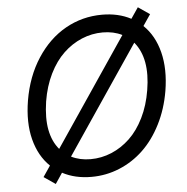

<svg xmlns="http://www.w3.org/2000/svg" viewBox="-54 -809 872 893"><g transform="rotate(-5 381.5 -363.0)"><path d="M170.5 29.8 116.5 -7.1 150.9 -57.9Q99.1 -107.6 78.8 -187Q58.6 -266.3 75.3 -367.9Q94.1 -479.4 148.8 -563.4Q203.5 -647.4 282.1 -691.6Q360.8 -735.8 453.1 -735.8Q529.1 -735.8 587.7 -704.9L622.2 -755.7L676.1 -718.8L640.6 -666.5Q692.5 -616.8 712.5 -537.3Q732.6 -457.7 715.9 -356.5Q701.7 -272.7 666.5 -203.5Q631.4 -134.2 582 -87.2Q532.7 -40.1 470.3 -14.4Q408 11.4 339.5 11.4Q262.4 11.4 203.8 -19.9ZM200.3 -131.4 539.4 -633.5Q499.6 -653.4 448.9 -653.4Q398.1 -653.4 351 -633.7Q304 -614 265.3 -577.2Q226.6 -540.5 198.5 -483.7Q170.5 -426.8 159.1 -356.5Q147.4 -279.1 158.2 -223.7Q169 -168.3 200.3 -131.4ZM632.1 -367.9Q656.6 -514.9 591.3 -593L252.1 -90.9Q291.9 -71 342.3 -71Q393.1 -71 440.2 -90.7Q487.2 -110.4 525.9 -147.2Q564.6 -183.9 592.7 -240.8Q620.7 -297.6 632.1 -367.9Z"/></g></svg>

Font: Karasuma Gothic
Style: Italic
Weight: 400
Italic angle: -9.39999°
Designer: Rasmus Andersson / Ryoko Nishizuka
Foundry: Genbu
Version: Version 1.00